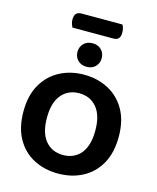

<svg xmlns="http://www.w3.org/2000/svg" viewBox="-143 -1087 985 1202"><g transform="rotate(15 349.5 -486.0)"><path d="M467.2 -889.7H200.6Q196.6 -897.8 192.2 -910.8Q187.8 -923.7 187.8 -937.7Q187.8 -966.1 199.8 -977.7Q211.9 -989.3 231.3 -989.3H498.1Q504 -980.7 507.3 -968Q510.7 -955.2 510.7 -940.8Q510.7 -912.8 499.1 -901.2Q487.6 -889.7 467.2 -889.7ZM658.1 -304Q658.1 -200 617.7 -128.4Q577.2 -56.9 507.4 -20.2Q437.7 16.6 349 16.6Q260.6 16.6 190.7 -20.2Q120.8 -56.9 80.6 -128.4Q40.5 -200 40.5 -304Q40.5 -408 81.6 -479.2Q122.8 -550.4 192.5 -587.1Q262.3 -623.8 349 -623.8Q435.9 -623.8 506.1 -587.1Q576.2 -550.4 617.2 -479.2Q658.1 -408 658.1 -304ZM506.3 -304Q506.3 -401.7 463.6 -452.7Q421 -503.7 349 -503.7Q278.7 -503.7 235.7 -453.1Q192.7 -402.4 192.7 -304Q192.7 -204.9 235.5 -154.2Q278.4 -103.6 349.7 -103.6Q421.2 -103.6 463.8 -154.2Q506.3 -204.9 506.3 -304ZM427.7 -751.3Q427.7 -718.7 406.2 -697Q384.8 -675.3 349 -675.3Q314.2 -675.3 292.4 -697Q270.6 -718.7 270.6 -751.3Q270.6 -784.2 292.4 -805.9Q314.2 -827.6 349 -827.6Q384.8 -827.6 406.2 -805.9Q427.7 -784.2 427.7 -751.3Z"/></g></svg>

Font: Baloo Bhaina 2
Style: Regular
Weight: 400
Designer: Yesha Goshar, Manish Minz, Shuchita Grover and Ek Type
Foundry: Ek Type
Version: Version 1.700